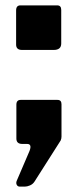

<svg xmlns="http://www.w3.org/2000/svg" viewBox="-20 -536 299 715"><path d="M54 159Q46 159 42.5 152.5Q39 146 42 138L90 26Q100 0 81 0H63Q41 0 41 -20V-146Q41 -164 57 -164H194Q209 -164 209 -148V-27Q209 -20 206 -13L108 141Q102 150 91.5 154.5Q81 159 72 159H54ZM62 -350Q40 -350 40 -370V-497Q40 -516 56 -516H193Q208 -516 208 -499V-374Q208 -350 180 -350H62Z"/></svg>

Font: Libre Franklin
Style: Bold
Weight: 700
Designer: Pablo Impallari, Rodrigo Fuenzalida, Nhung Nguyen
Foundry: Impallari Type
Version: Version 3.000